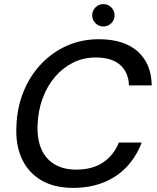

<svg xmlns="http://www.w3.org/2000/svg" viewBox="-20 -903 765 935"><path d="M336 12Q244 12 180.5 -25.5Q117 -63 86 -131Q55 -199 60 -289Q63 -379 94.5 -456.5Q126 -534 180.5 -591.5Q235 -649 306.5 -680.5Q378 -712 461 -712Q583 -712 650 -653Q717 -594 719 -487H608Q606 -550 565.5 -586.5Q525 -623 446 -623Q387 -623 337 -598.5Q287 -574 249 -530Q211 -486 188.5 -426.5Q166 -367 163 -296Q160 -227 181 -178Q202 -129 245.5 -103Q289 -77 351 -77Q430 -77 482 -112Q534 -147 559 -209H670Q644 -140 596.5 -90Q549 -40 483 -14Q417 12 336 12ZM483 -774Q461 -774 445 -790Q429 -806 429 -828Q429 -851 445 -867Q461 -883 483 -883Q506 -883 522 -867Q538 -851 538 -828Q538 -806 522 -790Q506 -774 483 -774Z"/></svg>

Font: DM Sans Medium
Style: Italic
Weight: 500
Italic angle: -10°
Designer: Colophon Foundry, Jonny Pinhorn
Foundry: Colophon Foundry
Version: Version 4.004;gftools[0.9.30]